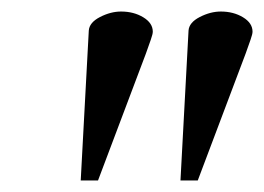

<svg xmlns="http://www.w3.org/2000/svg" viewBox="-20 -731 458 333"><path d="M233 -638 150 -418H120L134 -678Q135 -692 153.5 -701.5Q172 -711 190 -711Q212 -711 228.5 -701Q245 -691 245 -676Q245 -672 241.5 -662Q238 -652 233 -638ZM406 -638 323 -418H293L307 -678Q308 -692 326.5 -701.5Q345 -711 363 -711Q385 -711 401.5 -701Q418 -691 418 -676Q418 -672 414.5 -662Q411 -652 406 -638Z"/></svg>

Font: Tiro Devanagari Marathi
Style: Italic
Weight: 400
Italic angle: -11°
Designer: Devanagari: John Hudson & Fiona Ross, assisted by Paul Hanslow. Latin: John Hudson with Paul Hanslow, assisted by Kaja S
Foundry: Tiro Typeworks Ltd.
Version: Version 1.52